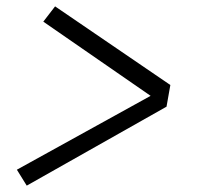

<svg xmlns="http://www.w3.org/2000/svg" viewBox="-20 -641 640 603"><path d="M64 -58 33 -108 453 -340 116 -573 153 -621 515 -374 503 -306Z"/></svg>

Font: Iosevka Aile Light Oblique
Style: Regular
Weight: 300
Italic angle: -9°
Designer: Belleve Invis
Foundry: Belleve Invis
Version: Version 31.1.0; ttfautohint (v1.8.4)